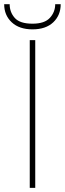

<svg xmlns="http://www.w3.org/2000/svg" viewBox="-26 -904 312 924"><path d="M143.6 -710.9V0H117.2V-710.9ZM239.7 -883.8H266.1Q266.1 -830.6 230.2 -796.6Q194.3 -762.7 130.4 -762.7Q66.9 -762.7 30.5 -796.6Q-5.9 -830.6 -5.9 -883.8H20.5Q20.5 -845.2 45.2 -817.6Q69.8 -790 130.4 -790Q188.5 -790 214.1 -818.1Q239.7 -846.2 239.7 -883.8Z"/></svg>

Font: Vazirmatn UI Thin
Style: Regular
Weight: 100
Designer: Saber Rastikerdar
Foundry: Saber Rastikerdar
Version: Version 33.003